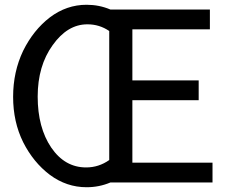

<svg xmlns="http://www.w3.org/2000/svg" viewBox="-20 -765 951 805"><path d="M438 -94Q394 -63 341 -63Q252 -63 195 -146Q138 -230 138 -360Q138 -489 201 -576Q263 -663 346 -663H347Q397 -663 438 -635ZM77 -169Q120 -84 189 -32Q259 20 343 20Q396 20 443 0H871V-83H535V-345H813V-428H535V-642H860V-725H443Q396 -745 343 -745Q259 -745 189 -692Q120 -639 77 -552Q35 -464 35 -359Q35 -254 77 -169Z"/></svg>

Font: Sawarabi Gothic
Style: Regular
Weight: 400
Designer: mshio (mshio@users.sourceforge.jp)
Version: Version 20141215